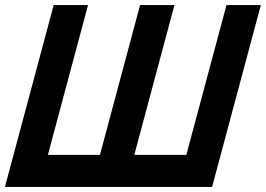

<svg xmlns="http://www.w3.org/2000/svg" viewBox="-46 -740 1053 760"><path d="M-26.5 0H793.5L986.5 -720H850.5L691.6 -127H485.6L644.5 -720H508.5L349.6 -127H143.6L302.5 -720H166.5Z"/></svg>

Font: Manrope
Style: ExtraBoldItalic
Weight: 800
Italic angle: -15°
Designer: Mikhail Sharanda
Foundry: Mikhail Sharanda
Version: Version 4.502;hotconv 1.0.109;makeotfexe 2.5.65596